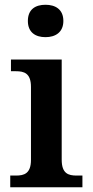

<svg xmlns="http://www.w3.org/2000/svg" viewBox="-20 -786 389 806"><path d="M171 -630C212 -630 246 -650 246 -698C246 -747 212 -766 171 -766C129 -766 97 -747 97 -698C97 -650 129 -630 171 -630ZM23 0H326V-49H302C267 -49 239 -57 239 -116V-536H26V-487H47C81 -487 110 -479 110 -421V-115C110 -57 81 -49 47 -49H23Z"/></svg>

Font: Noto Serif SemiBold
Style: Regular
Weight: 600
Designer: Monotype Design Team
Foundry: Monotype Imaging Inc.
Version: Version 2.013